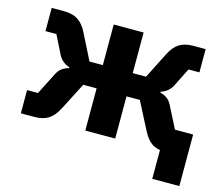

<svg xmlns="http://www.w3.org/2000/svg" viewBox="-96 -651 1065 918"><g transform="rotate(15 437.0 -192.5)"><path d="M728 140V-47L761 0H755Q714 0 688 -17.5Q662 -35 642 -75L573 -209H507V0H359V-209H293L224 -75Q203 -34 176 -17Q149 0 107 0H40V-115H94L149 -223Q159 -243 174 -253.5Q189 -264 207 -268V-273Q189 -278 174.5 -290Q160 -302 151 -320L106 -410H52V-525H113Q155 -525 182 -508Q209 -491 229 -451L293 -324H359V-525H507V-324H573L637 -451Q657 -491 684 -508Q711 -525 753 -525H814V-410H760L715 -320Q706 -302 691.5 -290Q677 -278 659 -273V-268Q677 -264 692 -253.5Q707 -243 717 -223L772 -115H862V140Z"/></g></svg>

Font: IBM Plex Sans
Style: Regular
Weight: 400
Designer: Mike Abbink, Paul van der Laan, Pieter van Rosmalen
Foundry: Bold Monday
Version: Version 3.201